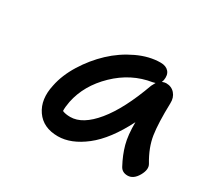

<svg xmlns="http://www.w3.org/2000/svg" viewBox="-96 -859 764 711"><g transform="rotate(30 286.5 -503.5)"><path d="M214.8 -290Q151.9 -290 121.6 -334Q91.3 -377.9 106 -443.8Q115.7 -492.7 146.2 -542Q176.8 -591.3 217.8 -629.9Q258.8 -668.5 309.8 -692.6Q360.8 -716.8 409.2 -716.8Q432.1 -716.8 443.8 -703.6Q455.6 -690.4 451.2 -666Q449.7 -660.2 448.2 -657.2Q458 -661.1 464.8 -661.1Q487.8 -661.1 502 -645Q516.1 -628.9 515.1 -604Q512.7 -519 520 -470.7Q527.3 -422.4 558.1 -371.1Q569.8 -352.1 553 -322.5Q536.1 -293 511.2 -293Q487.8 -293 478 -312Q457.5 -350.1 447.5 -387Q437.5 -423.8 438 -479Q388.7 -381.8 329.8 -335.9Q271 -290 214.8 -290ZM189 -421.9Q184.1 -396 185.1 -380.9Q198.2 -375 219.2 -375Q271.5 -375 324.5 -439.5Q377.4 -503.9 420.9 -625Q425.8 -634.8 430.2 -642.1Q425.8 -640.6 419.9 -639.2Q335 -626 270 -563.2Q205.1 -500.5 189 -421.9Z"/></g></svg>

Font: Shantell Sans Irregular Bouncy
Style: Italic
Weight: 400
Italic angle: -11.31°
Designer: Stephen Nixon, Anya Danilova, Shantell Martin
Foundry: Arrow Type
Version: Version 1.006;[9816181b4]